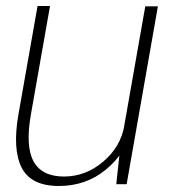

<svg xmlns="http://www.w3.org/2000/svg" viewBox="-20 -613 562 639"><path d="M367 0H401.5L505.5 -592H463.5L379 -112ZM146.5 -593H105L41.5 -233Q21 -116.5 52 -55.2Q83 6 176 6Q266 6 332 -48.2Q398 -102.5 410 -170L394 -195.5Q381.5 -124 323.2 -74.8Q265 -25.5 193 -25.5Q119.5 -25.5 91.8 -75.8Q64 -126 83 -233Z"/></svg>

Font: Anybody UltraCondensed Thin ExtraLight
Style: Italic
Weight: 250
Italic angle: -10°
Version: Version 1.111